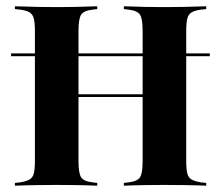

<svg xmlns="http://www.w3.org/2000/svg" viewBox="-20 -591 704 611"><path d="M15.3 -412.1V-421H647.6V-412.1ZM91.1 -369.4V-492.7Q91.1 -518.5 87.5 -532.3Q83.9 -546 73.4 -552Q62.9 -558.1 42.7 -560.5L27.4 -562.1V-571Q40.3 -571 58.5 -570.2Q76.6 -569.4 100 -569Q123.4 -568.5 149.2 -568.5H159.7H171.8Q197.6 -568.5 219.8 -569Q241.9 -569.4 259.7 -570.2Q277.4 -571 289.5 -571V-562.1L275.8 -560.5Q246.8 -557.3 238.3 -544.4Q229.8 -531.5 229.8 -492.7V-369.4ZM433.9 -201.6V-492.7Q433.9 -531.5 425.4 -544.4Q416.9 -557.3 387.9 -560.5L374.2 -562.1V-571Q386.3 -571 404 -570.2Q421.8 -569.4 444.4 -569Q466.9 -568.5 491.9 -568.5H503.2H514.5Q541.1 -568.5 564.1 -569Q587.1 -569.4 605.6 -570.2Q624.2 -571 636.3 -571V-562.1L621 -560.5Q600.8 -558.1 590.3 -552Q579.8 -546 576.2 -532.3Q572.6 -518.5 572.6 -492.7V-201.6ZM149.2 -2.4Q123.4 -2.4 100 -2Q76.6 -1.6 58.5 -1.2Q40.3 -0.8 27.4 0V-8.9L42.7 -10.5Q62.9 -13.7 73.4 -19.4Q83.9 -25 87.5 -38.7Q91.1 -52.4 91.1 -78.2V-369.4H229.8V-78.2Q229.8 -39.5 238.3 -26.6Q246.8 -13.7 275.8 -10.5L289.5 -8.9V0Q277.4 -0.8 259.7 -1.2Q241.9 -1.6 219.8 -2Q197.6 -2.4 171 -2.4H159.7ZM172.6 -282.3V-291.1H491.1V-282.3ZM491.9 -2.4Q466.9 -2.4 444.4 -2Q421.8 -1.6 404 -1.2Q386.3 -0.8 374.2 0V-8.9L387.9 -10.5Q416.9 -13.7 425.4 -26.6Q433.9 -39.5 433.9 -78.2V-201.6H572.6V-78.2Q572.6 -52.4 576.2 -38.7Q579.8 -25 590.3 -19.4Q600.8 -13.7 621 -10.5L636.3 -8.9V0Q624.2 -0.8 605.6 -1.2Q587.1 -1.6 564.1 -2Q541.1 -2.4 514.5 -2.4H503.2Z"/></svg>

Font: Playfair 144pt SemiCondensed ExtraBold
Style: Regular
Weight: 800
Width: 4
Designer: Claus Eggers Sørensen
Foundry: Claus Eggers Sørensen
Version: Version 2.203